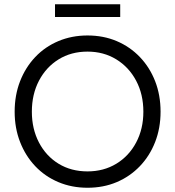

<svg xmlns="http://www.w3.org/2000/svg" viewBox="-20 -874 825 904"><path d="M392 10Q318 10 255 -16.5Q192 -43 146 -91.5Q100 -140 74.5 -205.5Q49 -271 49 -348Q49 -426 74.5 -491.5Q100 -557 146 -605.5Q192 -654 255 -680.5Q318 -707 392 -707Q467 -707 529.5 -680.5Q592 -654 638.5 -605.5Q685 -557 710.5 -491.5Q736 -426 736 -348Q736 -271 710.5 -205.5Q685 -140 638.5 -91.5Q592 -43 529.5 -16.5Q467 10 392 10ZM392 -67Q468 -67 527.5 -103Q587 -139 621 -203Q655 -267 655 -348Q655 -430 621 -494Q587 -558 527.5 -594.5Q468 -631 392 -631Q315 -631 256 -594.5Q197 -558 163.5 -494Q130 -430 130 -348Q130 -267 163.5 -203Q197 -139 256 -103Q315 -67 392 -67ZM239 -794V-854H546V-794Z"/></svg>

Font: Lexend Deca Light
Style: Regular
Weight: 300
Designer: Bonnie Shaver-Troup, Thomas Jockin
Foundry: Lexend
Version: Version 1.008; ttfautohint (v1.8.4.7-5d5b)